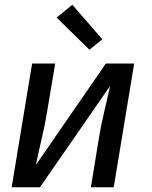

<svg xmlns="http://www.w3.org/2000/svg" viewBox="-20 -787 640 807"><path d="M29 0 115 -520H212L177 -312Q168 -257 155 -203Q142 -149 131 -94L425 -520H544L458 0H362L396 -208Q405 -263 418 -317Q431 -371 443 -426L148 0ZM356 -578 218 -713 284 -767 410 -622Z"/></svg>

Font: Iosevka SS04 Md Ex Obl
Style: Regular
Weight: 500
Width: 7
Italic angle: -9°
Monospace: yes
Designer: Belleve Invis
Foundry: Belleve Invis
Version: Version 19.0.0; ttfautohint (v1.8.4)